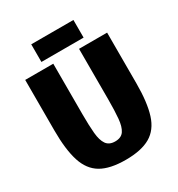

<svg xmlns="http://www.w3.org/2000/svg" viewBox="-194 -950 1006 1084"><g transform="rotate(-30 309.0 -408.0)"><path d="M576 -336Q576 -212 552 -136Q528 -60 469.5 -26Q411 8 309 8Q207 8 149 -26Q91 -60 66.5 -136Q42 -212 42 -336V-667H225V-336Q225 -264 229.5 -214Q234 -164 252 -138Q270 -112 309 -112Q349 -112 366.5 -138Q384 -164 388.5 -214Q393 -264 393 -336V-667H576ZM172 -824H447V-709H172Z"/></g></svg>

Font: Epunda Sans Black
Style: Regular
Weight: 900
Designer: Simon Atzbach
Foundry: typofactur
Version: Version 2.204; ttfautohint (v1.8.4.7-5d5b)